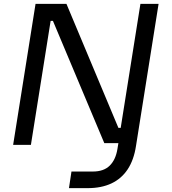

<svg xmlns="http://www.w3.org/2000/svg" viewBox="-20 -750 889 994"><path d="M434 224H337L350 138H461Q517 138 548 107.5Q579 77 588 21L597 -34L630 -9H520L254 -642H222L245 -660L140 0H48L164 -730H324L593 -88H625L602 -70L707 -730H801L684 6Q673 78 641 126.5Q609 175 557 199.5Q505 224 434 224Z"/></svg>

Font: Sora Variable Italic
Style: Regular
Weight: 400
Designer: Jonathan Barnbrook, Julián Moncada
Foundry: Barnbrook Fonts
Version: Version 2.000